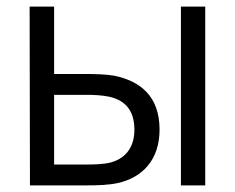

<svg xmlns="http://www.w3.org/2000/svg" viewBox="-20 -560 710 580"><path d="M244 0C274.5 0 308.5 -1 335.5 -7C408.5 -23 462 -75.5 462 -168.5C462 -269.5 403.5 -315.5 324 -331.5C300 -335.5 268.5 -336.5 237.5 -336.5H143.5V-540H69.5L70.5 0ZM600 0V-540H526.5V0ZM143.5 -273.5H241C262.5 -273.5 287.5 -272.5 309 -268C355.5 -258 386 -229 386 -168.5C386 -106.5 351 -79.5 315.5 -69.5C294 -63.5 263 -63 241 -63H143.5Z"/></svg>

Font: Manrope
Style: Regular
Weight: 400
Designer: Mikhail Sharanda
Foundry: Mikhail Sharanda
Version: Version 4.505